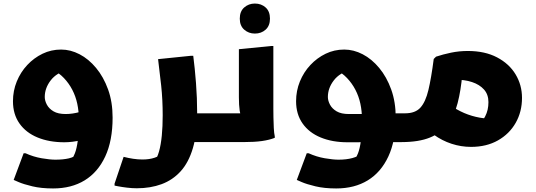

<svg xmlns="http://www.w3.org/2000/svg" viewBox="-20 -800 3016 1081"><path d="M279 261Q212 261 162 249Q112 237 84.5 225Q57 213 57 213L113 63H124Q168 83 214.5 91Q261 99 292 99Q336 99 368 91.5Q400 84 427 61L379 107Q391 90 401.5 63.5Q412 37 418 -8.5Q424 -54 424 -128Q424 -174 415 -216Q406 -258 387 -294.5Q368 -331 340 -360.5Q312 -390 273 -410L361 -406Q299 -391 265.5 -347.5Q232 -304 232 -254Q232 -233 244 -210.5Q256 -188 281.5 -173Q307 -158 350 -158Q369 -158 389.5 -161Q410 -164 431 -170L437 -11Q413 -5 389 -2Q365 1 342 1Q257 1 191.5 -26Q126 -53 89.5 -105Q53 -157 53 -230Q53 -289 74.5 -341.5Q96 -394 133.5 -434Q171 -474 219.5 -497.5Q268 -521 324 -521Q377 -521 428 -494.5Q479 -468 521 -417.5Q563 -367 588.5 -296.5Q614 -226 614 -138Q614 -8 572.5 81Q531 170 456.5 215.5Q382 261 279 261Z M1064 0V-162H1224V-20L1204 0ZM676 83Q703 90 730 94Q757 98 782 98Q821 98 850.5 88Q880 78 891 69L847 113Q865 90 875.5 52.5Q886 15 891 -36.5Q896 -88 896 -151Q896 -239 887.5 -318Q879 -397 870 -467L1056 -486H1068Q1077 -417 1083.5 -332.5Q1090 -248 1090 -165Q1090 -47 1066 34Q1042 115 997 164.5Q952 214 889.5 237Q827 260 750 260Q724 260 695 256.5Q666 253 645.5 249Q625 245 625 245V234Z M1204 0V-142L1224 -162H1412L1348 -135Q1334 -146 1329.5 -177Q1325 -208 1325 -252V-523L1507 -541H1519V-189Q1519 -169 1519.5 -139Q1520 -109 1521.5 -79.5Q1523 -50 1527 -32V-24Q1497 -12 1455 -6Q1413 0 1350 0ZM1415 -611Q1380 -611 1355 -633Q1330 -655 1330 -695Q1330 -736 1355 -758Q1380 -780 1415 -780Q1451 -780 1475.5 -758Q1500 -736 1500 -695Q1500 -655 1475.5 -633Q1451 -611 1415 -611Z M1647 -230Q1647 -289 1668.5 -341.5Q1690 -394 1727.5 -434Q1765 -474 1813.5 -497.5Q1862 -521 1918 -521Q1971 -521 2022 -494.5Q2073 -468 2115 -417.5Q2157 -367 2182.5 -296.5Q2208 -226 2208 -138Q2208 -8 2166.5 81Q2125 170 2050.5 215.5Q1976 261 1873 261Q1806 261 1756 249Q1706 237 1678.5 225Q1651 213 1651 213L1707 63H1718Q1762 83 1808.5 91Q1855 99 1886 99Q1930 99 1963.5 90Q1997 81 2021 61L1973 107Q1985 90 1995.5 63.5Q2006 37 2012 -8.5Q2018 -54 2018 -128Q2018 -174 2009 -216Q2000 -258 1981 -294.5Q1962 -331 1934 -360.5Q1906 -390 1867 -410L1955 -406Q1893 -391 1859.5 -347.5Q1826 -304 1826 -254Q1826 -233 1838 -210.5Q1850 -188 1875.5 -173Q1901 -158 1944 -158H2029L2033 -162H2281V-20L2261 0L1936 1Q1851 1 1785.5 -26Q1720 -53 1683.5 -105Q1647 -157 1647 -230Z M2614 -513Q2710 -513 2778.5 -477Q2847 -441 2883 -381Q2919 -321 2919 -249Q2919 -171 2883.5 -108.5Q2848 -46 2783.5 -9.5Q2719 27 2632 27Q2576 27 2522.5 9.5Q2469 -8 2422.5 -41.5Q2376 -75 2340 -126L2484 -236Q2512 -207 2552.5 -184Q2593 -161 2637 -148Q2681 -135 2721 -133Q2739 -132 2747.5 -132Q2756 -132 2762 -133L2671 -80Q2694 -111 2712 -145.5Q2730 -180 2730 -225Q2730 -268 2705 -296Q2680 -324 2637.5 -338Q2595 -352 2543 -351L2583 -383Q2575 -291 2556.5 -219.5Q2538 -148 2500.5 -99.5Q2463 -51 2400.5 -25.5Q2338 0 2241 0V-142L2261 -162Q2318 -162 2347 -194Q2376 -226 2392 -293Q2408 -360 2422 -468L2435 -481Q2474 -494 2519.5 -503.5Q2565 -513 2614 -513Z"/></svg>

Font: Kufam ExtraBold
Style: Regular
Weight: 800
Designer: Wael Morcos, Artur Schmal
Foundry: Original Type
Version: Version 1.300; ttfautohint (v1.8.3)